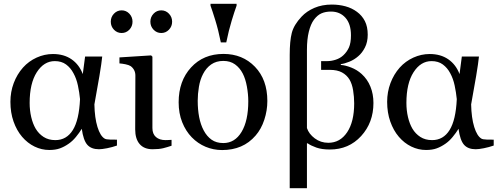

<svg xmlns="http://www.w3.org/2000/svg" viewBox="-20 -781 2638 1018"><path d="M600.1 -9.3Q575.2 -0.5 547.9 4.9Q520.5 10.3 504.9 10.3Q463.9 10.3 442.9 -13.4Q421.9 -37.1 413.6 -98.1Q400.9 -77.1 382.6 -54.9Q364.3 -32.7 344.2 -19Q321.3 -2.9 297.9 5.6Q274.4 14.2 241.2 14.2Q200.7 14.2 163.3 -3.9Q126 -22 97.2 -55.7Q68.4 -89.4 51.8 -136.7Q35.2 -184.1 35.2 -241.2Q35.2 -293.5 52.7 -340.3Q70.3 -387.2 102.1 -422.9Q132.3 -456.5 174.1 -475.6Q215.8 -494.6 260.7 -494.6Q318.8 -494.6 359.4 -466.6Q399.9 -438.5 418.9 -388.2L431.2 -481.4H522Q518.6 -446.8 507.1 -377.9Q495.6 -309.1 480.5 -227.5Q481.9 -155.8 496.8 -107.7Q511.7 -59.6 535.2 -45.9Q542.5 -41.5 563 -41Q583.5 -40.5 600.1 -40.5ZM404.3 -255.4Q400.9 -291 393.1 -327.6Q385.3 -364.3 369.6 -392.6Q354.5 -421.4 330.3 -439.2Q306.2 -457 270.5 -457Q212.9 -457 175 -397.9Q137.2 -338.9 137.2 -235.4Q137.2 -195.8 145.5 -160.4Q153.8 -125 168.9 -99.1Q185.1 -71.8 211.2 -54.9Q237.3 -38.1 273.4 -38.1Q333 -38.1 366.2 -91.6Q399.4 -145 404.3 -255.4Z M889.6 -8.3Q866.7 -0.5 845 4.9Q823.2 10.3 789.1 10.3Q744.1 10.3 720.5 -17.1Q696.8 -44.4 696.8 -95.2L697.8 -380.4Q697.8 -396.5 691.2 -409.2Q684.6 -421.9 672.4 -430.7Q663.1 -436.5 645.5 -440.2Q627.9 -443.8 613.3 -444.8V-476.6L781.2 -487.3L788.1 -480.5V-102.1Q788.1 -70.8 806.9 -54.4Q825.7 -38.1 857.9 -38.1Q865.2 -38.1 873.5 -38.6Q881.8 -39.1 889.6 -39.6ZM892.6 -666Q892.6 -641.1 875.7 -623.5Q858.9 -606 835 -606Q811 -606 794.2 -623.5Q777.3 -641.1 777.3 -666Q777.3 -690.9 794.2 -708.5Q811 -726.1 835 -726.1Q858.9 -726.1 875.7 -708.5Q892.6 -690.9 892.6 -666ZM682.6 -666Q682.6 -641.1 665.8 -623.5Q648.9 -606 625 -606Q601.1 -606 584.2 -623.5Q567.4 -641.1 567.4 -666Q567.4 -690.9 584.2 -708.5Q601.1 -726.1 625 -726.1Q648.9 -726.1 665.8 -708.5Q682.6 -690.9 682.6 -666Z M1397.5 -245.6Q1397.5 -194.8 1381.3 -145.8Q1365.2 -96.7 1335.4 -62.5Q1301.8 -23.4 1257.3 -4.4Q1212.9 14.6 1157.7 14.6Q1111.8 14.6 1070.3 -2.7Q1028.8 -20 996.6 -53.2Q964.8 -85.9 946 -133.1Q927.2 -180.2 927.2 -238.8Q927.2 -351.6 992.9 -423.3Q1058.6 -495.1 1165 -495.1Q1266.1 -495.1 1331.8 -427Q1397.5 -358.9 1397.5 -245.6ZM1296.4 -244.6Q1296.4 -281.2 1289.1 -322Q1281.7 -362.8 1267.1 -391.1Q1251.5 -421.4 1226.1 -439.7Q1200.7 -458 1164.1 -458Q1126.5 -458 1099.9 -439.5Q1073.2 -420.9 1056.6 -388.7Q1041 -358.9 1034.7 -320.8Q1028.3 -282.7 1028.3 -247.1Q1028.3 -200.2 1035.9 -160.4Q1043.5 -120.6 1060.1 -89.4Q1076.7 -58.1 1101.8 -40.3Q1127 -22.5 1164.1 -22.5Q1225.1 -22.5 1260.7 -81.5Q1296.4 -140.6 1296.4 -244.6ZM1234.4 -751Q1223.6 -721.7 1208.3 -671.1Q1192.9 -620.6 1179.7 -556.2H1150.9Q1137.7 -621.6 1121.6 -673.6Q1105.5 -725.6 1096.2 -751V-760.7H1234.4Z M1897.5 -388.7Q1928.2 -360.8 1944.1 -321.5Q1960 -282.2 1960 -234.9Q1960 -130.9 1894.8 -59.6Q1829.6 11.7 1729 11.7Q1686.5 11.7 1657.5 1.5Q1628.4 -8.8 1611.3 -21H1607.4V216.8H1516.1V-490.2Q1516.1 -563.5 1527.1 -606.4Q1538.1 -649.4 1579.1 -692.9Q1606 -721.7 1647 -739.3Q1688 -756.8 1739.3 -756.8Q1777.3 -756.8 1811.5 -747.6Q1845.7 -738.3 1872.6 -718.3Q1899.4 -698.7 1914.6 -669.2Q1929.7 -639.6 1929.7 -597.2Q1929.7 -558.1 1915 -529.3Q1900.4 -500.5 1879.4 -482.9Q1858.9 -464.8 1833 -454.1Q1807.1 -443.4 1786.1 -440.9L1788.1 -436.5Q1810.5 -435.1 1841.6 -423.1Q1872.6 -411.1 1897.5 -388.7ZM1857.9 -232.9Q1857.9 -267.1 1852.3 -301.8Q1846.7 -336.4 1833 -359.4Q1818.4 -383.3 1793.2 -397Q1768.1 -410.6 1728.5 -410.6H1682.6V-457H1715.8Q1737.3 -457 1760.5 -464.6Q1783.7 -472.2 1800.3 -487.8Q1819.3 -505.4 1830.1 -529.3Q1840.8 -553.2 1840.8 -593.8Q1840.8 -654.3 1811.5 -687Q1782.2 -719.7 1734.9 -719.7Q1706.5 -719.7 1684.8 -710.4Q1663.1 -701.2 1644.5 -676.3Q1627.4 -653.3 1617.4 -612.8Q1607.4 -572.3 1607.4 -517.1V-102.1Q1617.7 -70.8 1648.9 -47.4Q1680.2 -23.9 1720.7 -23.9Q1783.2 -23.9 1820.6 -79.8Q1857.9 -135.7 1857.9 -232.9Z M2597.7 -9.3Q2572.8 -0.5 2545.4 4.9Q2518.1 10.3 2502.4 10.3Q2461.4 10.3 2440.4 -13.4Q2419.4 -37.1 2411.1 -98.1Q2398.4 -77.1 2380.1 -54.9Q2361.8 -32.7 2341.8 -19Q2318.8 -2.9 2295.4 5.6Q2272 14.2 2238.8 14.2Q2198.2 14.2 2160.9 -3.9Q2123.5 -22 2094.7 -55.7Q2065.9 -89.4 2049.3 -136.7Q2032.7 -184.1 2032.7 -241.2Q2032.7 -293.5 2050.3 -340.3Q2067.9 -387.2 2099.6 -422.9Q2129.9 -456.5 2171.6 -475.6Q2213.4 -494.6 2258.3 -494.6Q2316.4 -494.6 2356.9 -466.6Q2397.5 -438.5 2416.5 -388.2L2428.7 -481.4H2519.5Q2516.1 -446.8 2504.6 -377.9Q2493.2 -309.1 2478 -227.5Q2479.5 -155.8 2494.4 -107.7Q2509.3 -59.6 2532.7 -45.9Q2540 -41.5 2560.5 -41Q2581.1 -40.5 2597.7 -40.5ZM2401.9 -255.4Q2398.4 -291 2390.6 -327.6Q2382.8 -364.3 2367.2 -392.6Q2352.1 -421.4 2327.9 -439.2Q2303.7 -457 2268.1 -457Q2210.4 -457 2172.6 -397.9Q2134.8 -338.9 2134.8 -235.4Q2134.8 -195.8 2143.1 -160.4Q2151.4 -125 2166.5 -99.1Q2182.6 -71.8 2208.7 -54.9Q2234.9 -38.1 2271 -38.1Q2330.6 -38.1 2363.8 -91.6Q2397 -145 2401.9 -255.4Z"/></svg>

Font: UniBurma_GGSerif
Style: Book
Weight: 400
Designer: Victor San Kho Lin (for Burmese only and related typography optimization with it)
Foundry: http://www.unimm.org
Version: 2.0